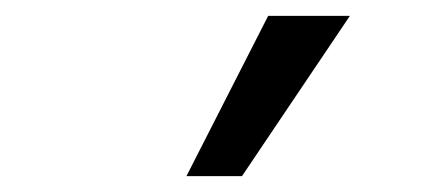

<svg xmlns="http://www.w3.org/2000/svg" viewBox="-20 -775 540 242"><path d="M215 -553 318 -755H421L285 -553Z"/></svg>

Font: Mulish SemiBold
Style: Regular
Weight: 600
Designer: Vernon Adams
Foundry: Vernon Adams
Version: Version 3.603; ttfautohint (v1.8.3)